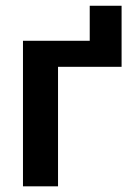

<svg xmlns="http://www.w3.org/2000/svg" viewBox="-20 -657 460 677"><path d="M296.4 -636.7H408.7V-421.4H184.6V0H61V-513.2H296.4Z"/></svg>

Font: Lato-SemiBold
Style: Bold
Weight: 500
Designer: Lukasz Dziedzic with Adam Twardoch and Botio Nikoltchev
Foundry: tyPoland Lukasz Dziedzic
Version: ""